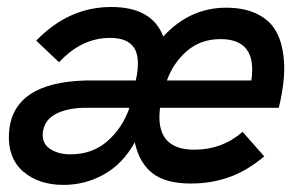

<svg xmlns="http://www.w3.org/2000/svg" viewBox="-20 -516 859 546"><path d="M160.6 9.8Q89.8 9.8 45.9 -28.3Q2 -66.4 5.4 -135.7Q13.2 -281.7 224.1 -287.1H366.2Q379.9 -349.6 362.1 -378.9Q344.2 -408.2 293 -408.2Q211.9 -408.2 147.9 -338.9L83 -400.4Q175.3 -496.1 296.4 -496.1Q412.6 -496.1 444.3 -412.1Q519.5 -494.1 623 -494.1Q671.4 -494.1 705.8 -478.8Q740.2 -463.4 758.3 -437.5Q776.4 -411.6 783.4 -374.5Q790.5 -337.4 787.4 -296.9Q784.2 -256.3 772.9 -209.5H435.1Q419.9 -90.3 532.7 -90.3Q611.8 -90.3 669.9 -141.1L731.4 -71.3Q681.2 -29.3 630.4 -11.7Q579.6 5.9 522.9 5.9Q451.2 5.9 413.6 -23.4Q376 -52.7 363.3 -111.3Q329.1 -49.8 275.6 -20Q222.2 9.8 160.6 9.8ZM454.6 -287.1H694.8Q711.9 -404.8 607.4 -404.8Q550.8 -404.8 512 -371.3Q473.1 -337.9 454.6 -287.1ZM180.2 -77.1Q243.2 -77.1 286.1 -115.2Q329.1 -153.3 348.1 -209.5H219.2Q168.5 -208.5 136.5 -190.7Q104.5 -172.9 101.6 -136.7Q99.6 -107.4 122.8 -92.3Q146 -77.1 180.2 -77.1Z"/></svg>

Font: HK Grotesk SemiBold Italic
Style: Regular
Weight: 600
Italic angle: -13°
Designer: Alfredo Marco Pradil and Stefan Peev
Foundry: Hanken Design Co.
Version: Version 1.000;PS 001.000;hotconv 1.0.88;makeotf.lib2.5.64775